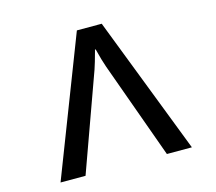

<svg xmlns="http://www.w3.org/2000/svg" viewBox="-112 -925 1225 1090"><g transform="rotate(-15 500.0 -380.0)"><path d="M426.8 -785.2H572.8L885.7 24.9H738.8L533.7 -543.9Q519.5 -583.5 502 -653.3H497.6L496.6 -648.4Q477.5 -577.6 465.8 -543.9L260.7 24.9H113.8Z"/></g></svg>

Font: BIZ UDPGothic
Style: Bold
Weight: 700
Designer: TypeBank Co., Ltd.
Foundry: Morisawa Inc.
Version: Version 1.051